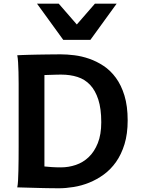

<svg xmlns="http://www.w3.org/2000/svg" viewBox="-20 -1011 765 1036"><path d="M80.6 -222.2V-558.1Q80.6 -592.3 79.8 -621.8Q79.1 -651.4 77.6 -674.8Q76.2 -698.2 73.2 -712.9Q84 -713.4 100.8 -714.1Q117.7 -714.8 137.9 -715.3Q158.2 -715.8 180.7 -716.3Q203.1 -716.8 225.6 -717Q248 -717.3 269 -717.5Q290 -717.8 307.6 -717.8Q341.3 -717.8 381.1 -712.9Q420.9 -708 461.2 -694.1Q501.5 -680.2 538.8 -655.5Q576.2 -630.9 605.2 -591.3Q634.3 -551.8 651.6 -495.1Q668.9 -438.5 668.9 -361.3Q668.9 -288.6 651.9 -233.2Q634.8 -177.7 606.2 -137.2Q577.6 -96.7 540 -69.3Q502.4 -42 461.2 -25.4Q419.9 -8.8 377.4 -2Q335 4.9 297.4 4.9Q284.7 4.9 268.6 4.6Q252.4 4.4 234.4 4.2Q216.3 3.9 197.5 3.4Q178.7 2.9 160.6 2.4Q118.7 1.5 73.2 0Q76.2 -14.6 77.4 -37.6Q78.6 -60.5 79.3 -89.4Q80.1 -118.2 80.3 -152.1Q80.6 -186 80.6 -222.2ZM219.7 -112.8Q233.9 -111.3 256.8 -109.6Q279.8 -107.9 309.1 -107.9Q350.1 -107.9 389.2 -121.1Q428.2 -134.3 458.7 -163.3Q489.3 -192.4 507.8 -238.8Q526.4 -285.2 526.4 -351.6Q526.4 -424.3 510.5 -473.6Q494.6 -522.9 466.3 -553Q438 -583 398.2 -595.7Q358.4 -608.4 311 -608.4Q300.8 -608.4 288.3 -608.2Q275.9 -607.9 263.2 -607.4Q250.5 -606.9 239 -606.7Q227.5 -606.4 219.7 -606ZM609.4 -991.2 467.8 -795.9H321.3L179.7 -991.2H296.9L394.5 -878.9L492.2 -991.2Z"/></svg>

Font: Andika New Basic
Style: Bold
Weight: 700
Designer: Victor Gaultney, Annie Olsen, Pablo Ugerman
Foundry: SIL International
Version: Version 5.500; ttfautohint (v1.8.3)